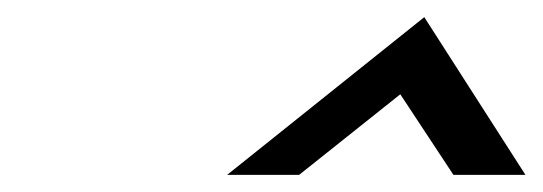

<svg xmlns="http://www.w3.org/2000/svg" viewBox="-20 -850 633 224"><path d="M245 -646H329L447 -740L509 -646H593L475 -830Z"/></svg>

Font: bitstorm
Style: extobl
Weight: 400
Version: Version 0.2